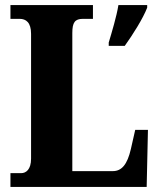

<svg xmlns="http://www.w3.org/2000/svg" viewBox="-20 -734 626 754"><path d="M407 -567V-554H470C501 -597 542 -662 558 -704V-714H445C438 -670 419 -607 407 -567ZM21 0H556L561 -224H511L494 -149C480 -88 458 -62 423 -62H264V-604C264 -646 274 -660 306 -660H345V-714H21V-660H57C82 -660 102 -646 102 -601V-111C102 -68 82 -54 63 -54H21Z"/></svg>

Font: Noto Serif Condensed ExtraBold
Style: Regular
Weight: 800
Width: 3
Designer: Monotype Design Team
Foundry: Monotype Imaging Inc.
Version: Version 2.013